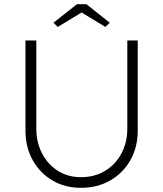

<svg xmlns="http://www.w3.org/2000/svg" viewBox="-20 -894 783 920"><path d="M368 6Q291 6 231 -29.5Q171 -65 136.5 -127Q102 -189 102 -269V-700H154V-278Q154 -211 182 -158Q210 -105 258 -75Q306 -45 368 -45Q433 -45 483 -75Q533 -105 561.5 -158Q590 -211 590 -278V-700H640V-269Q640 -189 605 -127Q570 -65 508.5 -29.5Q447 6 368 6ZM257 -765 236 -785 349 -874H394L506 -785L485 -765L371 -834Z"/></svg>

Font: Readex Pro ExtraLight
Style: Regular
Weight: 200
Designer: Bonnie Shaver-Troup, Thomas Jockin
Foundry: Lexend
Version: Version 1.203; ttfautohint (v1.8.3)